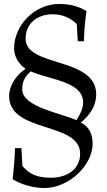

<svg xmlns="http://www.w3.org/2000/svg" viewBox="-20 -729 539 968"><path d="M109 -534C109 -613 171 -657 244 -657C293 -657 330 -642 367 -608L372 -521H403C404 -574 410 -633 416 -673C371 -701 324 -709 278 -709C154 -709 51 -601 51 -485C51 -444 75 -405 109 -382C63 -352 26 -298 26 -245C26 -56 384 -117 384 46C384 128 313 167 238 167C170 167 130 151 93 108L88 18H56C54 70 50 120 44 175C86 201 148 219 204 219C328 219 447 103 447 -4C447 -51 431 -90 387 -111C431 -146 465 -194 465 -253C465 -444 109 -388 109 -534ZM399 -212C399 -183 385 -153 365 -123C290 -159 92 -188 92 -279C92 -318 106 -344 135 -369C242 -324 399 -317 399 -212Z"/></svg>

Font: Asana Math
Style: Regular
Weight: 400
Version: Version 000.958